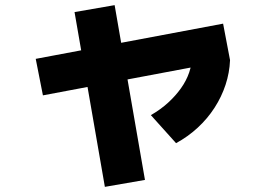

<svg xmlns="http://www.w3.org/2000/svg" viewBox="-20 -652 1040 747"><path d="M147 -281 119 -423 848 -560 875 -418ZM388 75 270 -605 426 -632 544 48ZM567 -204Q605 -226 634 -252.5Q663 -279 684 -308.5Q705 -338 716 -370Q727 -402 727 -435L875 -418Q873 -369 857.5 -322Q842 -275 814.5 -232.5Q787 -190 749 -155Q711 -120 665 -95Z"/></svg>

Font: M PLUS 1 Thin ExtraBold
Style: Regular
Weight: 800
Version: Version 1.001